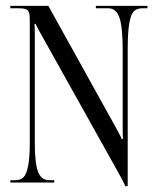

<svg xmlns="http://www.w3.org/2000/svg" viewBox="-20 -619 530 651"><path d="M15 0V-8H32Q49.2 -8 59.2 -17.4Q69.2 -26.8 75.1 -55Q81 -83.2 81 -135V-548Q81 -558.8 80.5 -565.1Q80 -571.5 78 -576.9Q76 -582.2 73.5 -584.6Q71 -587 65.2 -588.6Q59.5 -590.2 53.2 -590.6Q47 -591 36 -591H15V-599H144L377 -179Q392 -152.2 392 -148H397Q396 -157 396 -183V-449Q396 -527 385 -559Q374 -591 347 -591H305V-599H480V-591H463Q443.8 -591 433.6 -580.6Q423.5 -570.2 418.2 -539.4Q413 -508.5 413 -449V12H404Q404 6 380 -36L118 -505Q114 -511.8 109.8 -519.8Q105.5 -527.8 103.2 -532.6Q101 -537.5 101 -538H97Q98 -529 98 -502V-135Q98 -65.2 109 -36.6Q120 -8 147 -8H164V0Z"/></svg>

Font: FogtwoNo5
Style: Regular
Weight: 400
Designer: gluk (gluksza@wp.pl)
Foundry: gluk (gluksza@wp.pl)
Version: Version 0.87